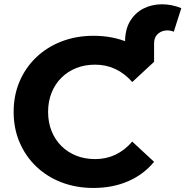

<svg xmlns="http://www.w3.org/2000/svg" viewBox="-20 -882 882 913"><path d="M712.7 -588.1 574.6 -589.3V-681.7Q574.6 -741.9 598.7 -781.6Q622.7 -821.2 661.9 -841.2Q701.1 -861.2 748.5 -861.6Q796 -861.9 842.2 -843.3L806.4 -731.3Q784.6 -740.1 763 -736.3Q741.3 -732.5 727 -717.2Q712.7 -702 712.7 -675ZM424 11.8Q342.4 11.8 273.1 -14.7Q203.7 -41.2 152.7 -89.9Q101.7 -138.6 73.3 -204.7Q44.9 -270.8 44.9 -350Q44.9 -429.2 73.3 -495.3Q101.7 -561.4 153 -610.1Q204.3 -658.8 273.7 -685.3Q343.1 -711.8 424.6 -711.8Q515.6 -711.8 589.3 -680.3Q663.1 -648.8 712.7 -588.1L608.9 -491.9Q573.1 -532.7 529 -553.6Q484.8 -574.5 432.4 -574.5Q383.3 -574.5 342.5 -558.3Q301.6 -542 271.7 -512.1Q241.7 -482.2 225.2 -440.9Q208.7 -399.7 208.7 -350Q208.7 -300.3 225.2 -259.1Q241.7 -217.8 271.7 -187.9Q301.6 -158 342.5 -141.7Q383.3 -125.5 432.4 -125.5Q484.8 -125.5 529 -146.4Q573.1 -167.3 608.9 -208.7L712.7 -112.5Q663.1 -52.2 589.3 -20.2Q515.6 11.8 424 11.8Z"/></svg>

Font: Montserrat Alternates Thin
Style: Regular
Weight: 100
Designer: Julieta Ulanovsky
Foundry: Julieta Ulanovsky
Version: Version 9.000